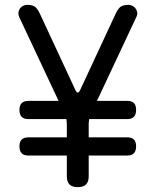

<svg xmlns="http://www.w3.org/2000/svg" viewBox="-20 -760 640 790"><path d="M300 10Q277 10 266 -1Q255 -12 255 -35V-120H97Q78 -120 69 -129.5Q60 -139 60 -158Q60 -177 69.5 -186Q79 -195 98 -195H255V-248Q255 -254 254.5 -259.5Q254 -265 253 -270H97Q78 -270 69 -279.5Q60 -289 60 -308Q60 -327 69.5 -336Q79 -345 98 -345H221L59 -690Q55 -700 56 -709Q57 -718 62 -725Q67 -732 75 -736Q83 -740 91 -740Q110 -740 121 -734Q132 -728 143 -706L290 -390Q295 -379 300 -379Q305 -379 310 -390L457 -706Q468 -728 479 -734Q490 -740 509 -740Q517 -740 525 -736Q533 -732 538 -725Q543 -718 544.5 -709Q546 -700 541 -690L379 -345H503Q522 -345 531 -336Q540 -327 540 -308Q540 -289 531 -279.5Q522 -270 503 -270H347Q346 -265 345.5 -259.5Q345 -254 345 -248V-195H503Q522 -195 531 -186Q540 -177 540 -158Q540 -139 531 -129.5Q522 -120 503 -120H345V-35Q345 -12 334 -1Q323 10 300 10Z"/></svg>

Font: Maple Mono
Style: Regular
Weight: 400
Monospace: yes
Designer: subframe7536
Version: Version 7.300